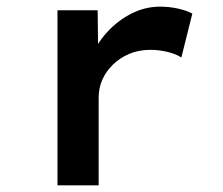

<svg xmlns="http://www.w3.org/2000/svg" viewBox="-20 -558 671 578"><path d="M153 0V-527H274L276 -344L248 -363Q261 -412 294 -451.5Q327 -491 370.5 -514.5Q414 -538 462 -538Q490 -538 516.5 -532Q543 -526 559 -517L526 -385Q509 -396 483 -402Q457 -408 433 -408Q398 -408 369.5 -396Q341 -384 320 -363.5Q299 -343 288 -318Q277 -293 277 -264V0Z"/></svg>

Font: Lexend Giga Medium
Style: Regular
Weight: 500
Designer: Bonnie Shaver-Troup, Thomas Jockin
Foundry: Lexend
Version: Version 1.007